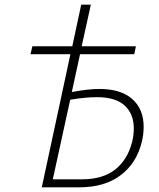

<svg xmlns="http://www.w3.org/2000/svg" viewBox="-20 -798 679 818"><path d="M592 -258Q592 -224 584 -193Q562 -103 494 -51.5Q426 0 318 0H158L280 -567H110L118 -601H288L326 -778H367L328 -601H559L552 -567H321L286 -406Q356 -419 404 -419Q495 -419 543.5 -376Q592 -333 592 -258ZM550 -251Q550 -312 511.5 -348Q473 -384 393 -384Q343 -384 279 -373L205 -34H329Q418 -34 471 -76Q524 -118 543 -194Q550 -222 550 -251Z"/></svg>

Font: Ysabeau Light
Style: Italic
Weight: 300
Italic angle: -12°
Designer: Christian Thalmann (Catharsis Fonts)
Version: Version 0.003